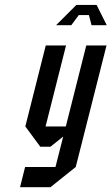

<svg xmlns="http://www.w3.org/2000/svg" viewBox="-20 -687 459 790"><path d="M335 -500H418.3L291.7 0L187.5 83.3H62.5L83.3 0H208.3L240 -125L187.5 -83.3H145.8L84.2 -166.7L168.3 -500H251.7L167.5 -166.7H250.8ZM377.5 -666.7 419.2 -583.3H356.7L345.8 -625H304.2L273.3 -583.3H210.8L294.2 -666.7Z"/></svg>

Font: Yulong
Style: Italic
Weight: 400
Italic angle: -14.25°
Designer: GGBotNet
Foundry: f0n7.com
Version: 1.00